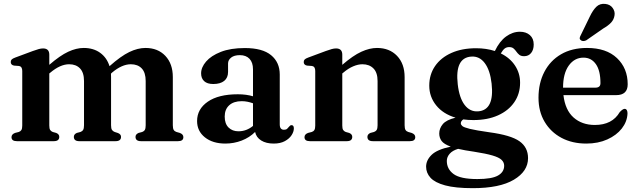

<svg xmlns="http://www.w3.org/2000/svg" viewBox="-20 -736 3328 1001"><path d="M237 -451V-398Q293 -446.5 335.5 -466.2Q378 -486 416.5 -486Q467 -486 502 -460.8Q537 -435.5 551 -391Q610 -443.5 654.2 -464.8Q698.5 -486 738.5 -486Q803 -486 842 -444.8Q881 -403.5 881 -334V-83Q881 -66 885.8 -58.5Q890.5 -51 900 -48L917.5 -43Q936 -36 936 -21Q936 0 908.5 0H715Q686.5 0 686.5 -22.5Q686.5 -36 702.5 -43L721.5 -48Q731 -51.5 735.2 -59Q739.5 -66.5 739.5 -83V-313.5Q739.5 -357.5 719 -379.2Q698.5 -401 662 -401Q615.5 -401 563.5 -357L558.5 -352Q559 -343.5 559 -334V-83Q559 -66 563.8 -58.8Q568.5 -51.5 578 -48L595 -42.5Q611 -36 611 -22.5Q611 0 582.5 0H393.5Q365 0 365 -22.5Q365 -36 380.5 -43L399.5 -48Q409 -51.5 413.5 -59Q418 -66.5 418 -83V-313.5Q418 -357.5 397.2 -379.2Q376.5 -401 340.5 -401Q294 -401 242 -357L237 -353V-81.5Q237 -65.5 241.5 -58.5Q246 -51.5 255 -48L273 -43Q289 -36.5 289 -22.5Q289 0 260.5 0H68Q40 0 40 -21Q40 -36 58.5 -43L78 -48Q87 -51 91.5 -58.2Q96 -65.5 96 -81.5V-366Q96 -389 79.5 -392L53 -394Q36 -397.5 36 -412.5Q36 -421 41 -426Q46 -431 59.5 -436L151 -470Q170 -477 182 -480.2Q194 -483.5 204.5 -483.5Q237 -483.5 237 -451Z M1007.5 -105Q1007.5 -167.5 1063.5 -206Q1119.5 -244.5 1220 -244.5Q1242.5 -244.5 1262.5 -241.8Q1282.5 -239 1299 -234V-374.5Q1299 -410 1281 -429.2Q1263 -448.5 1230.5 -448.5Q1201 -448.5 1185 -435.8Q1169 -423 1169 -405V-361Q1169 -330.5 1148.8 -314.2Q1128.5 -298 1092 -298Q1060.5 -298 1044.5 -312.8Q1028.5 -327.5 1028.5 -353.5Q1028.5 -385 1054.5 -415.2Q1080.5 -445.5 1131.2 -465.5Q1182 -485.5 1256.5 -485.5Q1348.5 -485.5 1393.5 -448.2Q1438.5 -411 1438.5 -347.5V-87.5Q1438.5 -59.5 1460.5 -59.5Q1472 -59.5 1477.2 -64.8Q1482.5 -70 1486.5 -75Q1489.5 -78.5 1492.5 -81Q1495.5 -83.5 1500 -83.5Q1512 -83.5 1512 -66.5Q1512 -49.5 1500.2 -31.2Q1488.5 -13 1465 -0.2Q1441.5 12.5 1407 12.5Q1367.5 12.5 1341.8 -3.5Q1316 -19.5 1310 -48Q1281 -19 1240.2 -3.2Q1199.5 12.5 1155 12.5Q1089 12.5 1048.2 -20Q1007.5 -52.5 1007.5 -105ZM1151.5 -128.5Q1151.5 -91 1171.5 -71.2Q1191.5 -51.5 1223 -51.5Q1265 -51.5 1299 -79.5V-197.5Q1285 -202.5 1270.5 -205.5Q1256 -208.5 1240 -208.5Q1198.5 -208.5 1175 -187.2Q1151.5 -166 1151.5 -128.5Z M1764.5 -451V-398Q1820.5 -446.5 1863.8 -466.2Q1907 -486 1945.5 -486Q2010.5 -486 2050 -444.8Q2089.5 -403.5 2089.5 -334V-83Q2089.5 -66 2094.2 -58.5Q2099 -51 2108.5 -48L2126 -43Q2145 -36 2145 -21Q2145 0 2117 0H1924Q1895.5 0 1895.5 -22.5Q1895.5 -36 1911 -43L1930 -48Q1939.5 -51.5 1944 -59Q1948.5 -66.5 1948.5 -83V-313.5Q1948.5 -357.5 1927 -379.2Q1905.5 -401 1869.5 -401Q1847 -401 1821.5 -390.2Q1796 -379.5 1769.5 -357L1764.5 -353V-81.5Q1764.5 -65.5 1769 -58.5Q1773.5 -51.5 1782.5 -48L1800.5 -43Q1816.5 -36.5 1816.5 -22.5Q1816.5 0 1788 0H1595.5Q1567.5 0 1567.5 -21Q1567.5 -36 1586 -43L1605.5 -48Q1614.5 -51 1619 -58.2Q1623.5 -65.5 1623.5 -81.5V-366Q1623.5 -389 1607 -392L1580.5 -394Q1563.5 -397.5 1563.5 -412.5Q1563.5 -421 1568.5 -426Q1573.5 -431 1587 -436L1678.5 -470Q1697.5 -477 1709.5 -480.2Q1721.5 -483.5 1732 -483.5Q1764.5 -483.5 1764.5 -451Z M2530.5 -46.5Q2643 -31.5 2688 0.2Q2733 32 2733 88.5Q2733 157 2659 201Q2585 245 2445 245Q2354 245 2300.8 230.5Q2247.5 216 2224.5 190.8Q2201.5 165.5 2201.5 133Q2201.5 99.5 2230 71.5Q2258.5 43.5 2330 28.5Q2294.5 15.5 2282.2 -1.2Q2270 -18 2270 -40Q2270 -66.5 2288.5 -88.8Q2307 -111 2355 -122.5Q2290 -142 2254 -186.8Q2218 -231.5 2218 -289.5Q2218 -347.5 2248.2 -391.5Q2278.5 -435.5 2333.5 -460Q2388.5 -484.5 2462 -484.5Q2515.5 -484.5 2560 -470Q2584 -520.5 2618.2 -545.5Q2652.5 -570.5 2690.5 -570.5Q2722.5 -570.5 2742.5 -553Q2762.5 -535.5 2762.5 -504Q2762.5 -476.5 2749 -459.8Q2735.5 -443 2712.5 -443Q2696.5 -443 2687.5 -450.2Q2678.5 -457.5 2672 -467Q2665.5 -476.5 2657.2 -483.5Q2649 -490.5 2634.5 -490.5Q2622 -490.5 2612.2 -483.8Q2602.5 -477 2591 -457.5Q2639 -434 2665.2 -394Q2691.5 -354 2691.5 -305Q2691.5 -247 2661.2 -203Q2631 -159 2576.2 -134.5Q2521.5 -110 2448 -110Q2420.5 -110 2395.5 -113.5Q2382.5 -105 2382.5 -93Q2382.5 -86 2390.2 -79Q2398 -72 2429.2 -64.2Q2460.5 -56.5 2530.5 -46.5ZM2437 -441Q2350.5 -435 2366.5 -296Q2374.5 -226 2402.2 -189.2Q2430 -152.5 2472.5 -155.5Q2558.5 -161.5 2543 -300.5Q2535 -370.5 2507.2 -407.2Q2479.5 -444 2437 -441ZM2309.5 103Q2309.5 145.5 2345 171.5Q2380.5 197.5 2468.5 197.5Q2544 197.5 2576.2 179.2Q2608.5 161 2608.5 128Q2608.5 110.5 2595 97.5Q2581.5 84.5 2547.2 74.5Q2513 64.5 2452 55Q2402 48 2368.5 40Q2339.5 48.5 2324.5 65.5Q2309.5 82.5 2309.5 103Z M3252.5 -296.5Q3252.5 -240 3192 -240H2917.5Q2926.5 -162.5 2970.2 -123.5Q3014 -84.5 3081.5 -84.5Q3172 -84.5 3211 -151.5Q3227 -168.5 3236.5 -168.5Q3244.5 -168.5 3248.2 -161.2Q3252 -154 3251.5 -143.5Q3249.5 -101.5 3221.8 -66Q3194 -30.5 3146 -9Q3098 12.5 3036.5 12.5Q2963.5 12.5 2907.5 -17.2Q2851.5 -47 2819.5 -100.8Q2787.5 -154.5 2787.5 -226.5Q2787.5 -302.5 2818 -361.2Q2848.5 -420 2905 -453Q2961.5 -486 3040.5 -486Q3141 -486 3196.8 -433Q3252.5 -380 3252.5 -296.5ZM3022 -435.5Q2975 -435.5 2945.2 -394Q2915.5 -352.5 2915.5 -279H3084.5Q3110.5 -279 3110.5 -302.5Q3110.5 -368 3086.5 -401.8Q3062.5 -435.5 3022 -435.5ZM3055 -649.5Q3070.5 -682.5 3089.2 -700.8Q3108 -719 3136.5 -715.5Q3161.5 -712.5 3174.2 -694.5Q3187 -676.5 3184 -657Q3181 -634.5 3166.2 -618.5Q3151.5 -602.5 3124.5 -587L3036 -525.5Q3028.5 -522 3020.5 -522Q3012.5 -522 3007.5 -527Q3001 -532.5 3002.5 -539.2Q3004 -546 3008 -553Z"/></svg>

Font: Fraunces 9pt SemiBold
Style: Regular
Weight: 600
Version: Version 1.000;[b76b70a41]